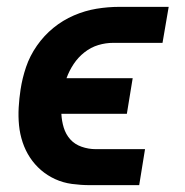

<svg xmlns="http://www.w3.org/2000/svg" viewBox="-20 -540 540 560"><path d="M386 0H242Q216 0 190 -3.5Q164 -7 141 -17.5Q118 -28 99.5 -44Q81 -60 67.5 -80.5Q54 -101 46 -125Q38 -149 35.5 -174.5Q33 -200 34.5 -226.5Q36 -253 40 -279Q45 -312 56 -344.5Q67 -377 87.5 -406.5Q108 -436 135.5 -458.5Q163 -481 195.5 -495Q228 -509 261.5 -514.5Q295 -520 328 -520H472L454 -415H310Q288 -415 266.5 -408.5Q245 -402 226.5 -387.5Q208 -373 195 -353.5Q182 -334 174 -312H367L350 -208H159Q160 -187 166 -167.5Q172 -148 185 -133.5Q198 -119 218 -112Q238 -105 259 -105H403Z"/></svg>

Font: Iosevka Term Curly Extrabold
Style: Italic
Weight: 800
Italic angle: -9°
Designer: Belleve Invis
Foundry: Belleve Invis
Version: Version 32.3.0